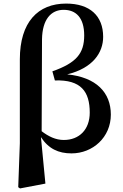

<svg xmlns="http://www.w3.org/2000/svg" viewBox="-20 -839 687 1074"><path d="M82 208 92 215 234 188 209 -72C251 -7 307 19 380 19C499 19 600 -71 600 -198C600 -322 518 -407 356 -423C499 -458 557 -544 557 -633C557 -750 483 -819 350 -819C192 -819 91 -715 91 -507V-38ZM213 -104 215 -620C217 -730 265 -784 336 -784C405 -784 451 -740 451 -641C451 -540 407 -487 273 -440L287 -389C433 -394 482 -327 482 -209C482 -114 423 -56 337 -56C291 -56 251 -76 213 -105Z"/></svg>

Font: Source Han Serif CN
Style: Bold
Weight: 700
Designer: Ryoko NISHIZUKA 西塚涼子 (kana & ideographs); Frank Grießhammer (Latin, Greek & Cyrillic); Wenlong ZHANG 张文龙 (bopomofo); San
Foundry: Adobe
Version: Version 2.003;hotconv 1.1.1;makeotfexe 2.6.0